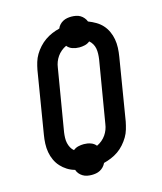

<svg xmlns="http://www.w3.org/2000/svg" viewBox="-121 -868 842 1001"><g transform="rotate(-15 300.0 -367.5)"><path d="M250 45Q237 45 224.5 42.5Q212 40 201.5 33.5Q191 27 183.5 18Q176 9 172 -3Q150 -9 131 -21Q112 -33 97.5 -49Q83 -65 73.5 -85.5Q64 -106 60 -128.5Q56 -151 57 -175Q58 -199 62 -222L117 -557Q121 -578 127 -598Q133 -618 144 -636.5Q155 -655 170.5 -672Q186 -689 204 -701.5Q222 -714 242 -722.5Q262 -731 283 -736Q287 -747 295.5 -756Q304 -765 314.5 -770.5Q325 -776 336.5 -778Q348 -780 359 -780Q372 -780 384.5 -777.5Q397 -775 407 -769Q417 -763 425 -753.5Q433 -744 437 -733Q458 -725 477.5 -713.5Q497 -702 511.5 -686Q526 -670 535.5 -649.5Q545 -629 549 -606.5Q553 -584 552 -560.5Q551 -537 547 -513L492 -178Q488 -158 482 -137.5Q476 -117 465 -98.5Q454 -80 439 -63Q424 -46 406 -33.5Q388 -21 367.5 -12.5Q347 -4 327 1Q322 12 313.5 21Q305 30 294.5 35.5Q284 41 272.5 43Q261 45 250 45ZM315 -95Q330 -102 342.5 -112.5Q355 -123 364 -136Q373 -149 378.5 -163.5Q384 -178 386 -193L442 -528Q444 -542 444.5 -557Q445 -572 442.5 -585.5Q440 -599 433 -611Q426 -623 416 -631Q404 -621 389 -617.5Q374 -614 359 -614Q340 -614 322.5 -620Q305 -626 294 -640Q279 -633 266.5 -622.5Q254 -612 245 -599Q236 -586 230.5 -571.5Q225 -557 223 -542L167 -207Q165 -193 164.5 -178Q164 -163 167 -149.5Q170 -136 176.5 -124Q183 -112 193 -104Q205 -114 220 -117.5Q235 -121 250 -121Q269 -121 286.5 -115Q304 -109 315 -95Z"/></g></svg>

Font: Iosevka Slab Semibold Extended
Style: Italic
Weight: 600
Width: 7
Italic angle: -9°
Monospace: yes
Designer: Belleve Invis
Foundry: Belleve Invis
Version: Version 11.1.0; ttfautohint (v1.8.3)